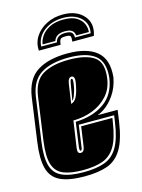

<svg xmlns="http://www.w3.org/2000/svg" viewBox="-113 -729 594 802"><g transform="rotate(-15 184.5 -327.5)"><path d="M153 11Q85 11 47.5 -7Q10 -25 -1 -67Q-12 -109 -2 -179L24 -365Q35 -442 84 -473Q133 -504 215 -504Q299 -504 341 -469Q383 -434 375 -357Q367 -315 345.5 -284Q324 -253 298 -236Q292 -232 286 -229Q280 -226 271 -222H357L350 -173Q339 -97 315 -57Q291 -17 251.5 -3Q212 11 153 11ZM153 -7Q208 -7 244 -20Q280 -33 301.5 -69.5Q323 -106 333 -176L337 -204H184L171 -111Q170 -97 164 -97Q159 -97 160 -111L175 -219Q249 -221 298.5 -255.5Q348 -290 358 -360Q365 -429 328 -457.5Q291 -486 215 -486Q140 -486 95.5 -458.5Q51 -431 41 -362L15 -176Q6 -112 16 -75Q26 -38 59.5 -22.5Q93 -7 153 -7ZM153 -16Q102 -16 70 -28.5Q38 -41 26.5 -75Q15 -109 24 -176L50 -361Q59 -428 101 -452.5Q143 -477 215 -477Q287 -477 322.5 -452.5Q358 -428 349 -361Q343 -316 316 -286.5Q289 -257 250 -242Q211 -227 167 -227L150 -111Q147 -88 162 -88Q177 -88 180 -111L192 -195H327L324 -176Q314 -109 293.5 -75Q273 -41 239 -28.5Q205 -16 153 -16ZM176 -296Q191 -300 199.5 -316Q208 -332 212 -351Q220 -383 218 -394.5Q216 -406 206 -406Q192 -406 188 -379ZM184 -308 196 -378Q198 -390 200 -393.5Q202 -397 205 -397Q213 -397 204 -354Q200 -338 194.5 -324Q189 -310 184 -308ZM238 -666Q297 -666 327.5 -631.5Q358 -597 341 -546H248Q250 -564 247 -569.5Q244 -575 226 -575Q208 -575 203.5 -569Q199 -563 197 -546H103Q101 -580 118.5 -607Q136 -634 167.5 -650Q199 -666 238 -666ZM236 -652Q187 -652 153 -626Q119 -600 117 -560H185Q191 -589 228 -589Q248 -589 255.5 -582.5Q263 -576 263 -560H331Q339 -600 312 -626Q285 -652 236 -652ZM235 -645Q272 -645 292 -632.5Q312 -620 319.5 -602Q327 -584 325 -567H270Q269 -581 259.5 -588.5Q250 -596 229 -596Q189 -596 180 -567H125Q127 -584 139 -602Q151 -620 175 -632.5Q199 -645 235 -645Z"/></g></svg>

Font: Alumni Sans Collegiate One SC
Style: Italic
Weight: 400
Italic angle: -8°
Designer: Robert E. Leuschke
Foundry: Robert E. Leuschke
Version: Version 1.100